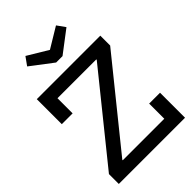

<svg xmlns="http://www.w3.org/2000/svg" viewBox="-286 -1111 1224 1224"><g transform="rotate(-45 326.5 -499.0)"><path d="M32.5 -89 492.5 -659V-687L617.5 -663L157 -93V-62.5ZM617.5 -752V-663H142.5V-526.5H45V-752ZM531.5 -225.5H629.5V0H32.5V-89H531.5ZM355 -830 503.5 -943 464 -998 326.5 -915 188.5 -998 149 -943 297.5 -830Z"/></g></svg>

Font: Hepta Slab ExtraLight Medium
Style: Regular
Weight: 500
Version: Version 1.100